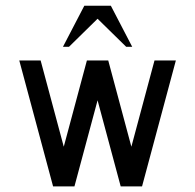

<svg xmlns="http://www.w3.org/2000/svg" viewBox="-20 -665 696 685"><path d="M486.8 0H410.6L328.1 -307.1L245.6 0H169.4L48.8 -449.2H125L207.5 -141.6L290 -449.2H366.2L448.7 -141.6L531.2 -449.2H607.4ZM451.7 -498H430.2L328.1 -598.1L226.1 -498H204.6L280.8 -644.5H375.5Z"/></svg>

Font: Catrinity
Style: Regular
Weight: 400
Designer: Alexander Lange
Foundry: High-Logic / Made with FontCreator
Version: Version 2.090;May 20, 2024;FontCreator 15.0.0.2974 64-bit